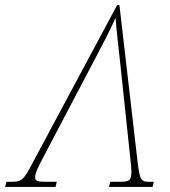

<svg xmlns="http://www.w3.org/2000/svg" viewBox="-70 -734 669 754"><path d="M-50 0H148L153 -20H117C76 -20 68 -22 68 -40C68 -53 80 -79 96 -109L298 -493C333 -559 362 -615 384 -664C387 -616 396 -546 402 -487L441 -119C442 -107 446 -76 446 -62C446 -26 440 -20 398 -20H363L358 0H529L534 -20H517C484 -20 479 -25 470 -101L399 -714H390L60 -98C21 -23 15 -20 -30 -20H-45Z"/></svg>

Font: Noto Serif SemiCondensed Thin
Style: Italic
Weight: 100
Width: 4
Italic angle: -12°
Designer: Monotype Design Team
Foundry: Monotype Imaging Inc.
Version: Version 2.013